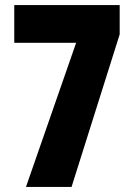

<svg xmlns="http://www.w3.org/2000/svg" viewBox="-20 -734 526 754"><path d="M261 0 450 -599V-714H36V-566H279L82 0Z"/></svg>

Font: Noto Sans Display Condensed Black
Style: Regular
Weight: 900
Width: 3
Designer: Monotype Design team
Foundry: Monotype Imaging Inc.
Version: 1.000